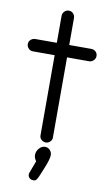

<svg xmlns="http://www.w3.org/2000/svg" viewBox="-135 -710 541 961"><g transform="rotate(10 135.5 -229.5)"><path d="M134.8 6.8Q122.1 6.8 112.5 -2Q103 -10.7 103 -22.9V-431.2H-7.8Q-20.5 -431.2 -29.8 -440.7Q-39.1 -450.2 -39.1 -462.9Q-39.1 -476.6 -29.1 -485.4Q-19 -494.1 -5.9 -494.1H103V-630.9Q103 -644 112.3 -653.6Q121.6 -663.1 134.8 -663.1Q148.4 -663.1 157.2 -653.6Q166 -644 166 -630.9V-494.1H277.8Q291.5 -494.1 300.8 -485.4Q310.1 -476.6 310.1 -462.9Q310.1 -450.2 300.5 -440.7Q291 -431.2 277.8 -431.2H166V-22.9Q166 -11.2 156.5 -2.2Q147 6.8 134.8 6.8ZM106 204.1Q94.7 204.1 86.9 197Q79.1 189.9 79.1 179.2Q79.1 174.8 81.1 168.9L104 107.9Q92.8 92.8 92.8 77.1Q92.8 58.6 106 43.7Q119.1 28.8 136.2 28.8Q150.9 28.8 160.9 39.8Q170.9 50.8 170.9 64.9Q170.9 85.9 149.9 136.2Q146 145 141.6 156Q137.2 167 135 172.4Q132.8 177.7 129.6 184.3Q126.5 190.9 124.5 193.8Q122.6 196.8 119.6 199.7Q116.7 202.6 113.5 203.4Q110.4 204.1 106 204.1Z"/></g></svg>

Font: Comic Neue
Style: Regular
Weight: 400
Designer: Craig Rozynski
Foundry: Craig Rozynski
Version: Version 2.003;hotconv 1.0.109;makeotfexe 2.5.65596